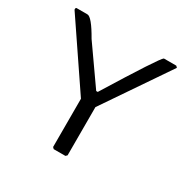

<svg xmlns="http://www.w3.org/2000/svg" viewBox="-148 -800 938 943"><g transform="rotate(30 320.5 -328.0)"><path d="M85.9 -656.2Q110.4 -656.2 164.1 -561.5L311.5 -351.6H320.3Q502.9 -647.5 519.5 -656.2H589.8L597.7 -648.4L347.7 -281.2V-7.8L339.8 0H273.4L265.6 -7.8V-281.2L19.5 -644.5V-652.3L23.4 -656.2Z"/></g></svg>

Font: Dehalvi Khush Khat
Style: Regular
Weight: 400
Version: Version 002.500